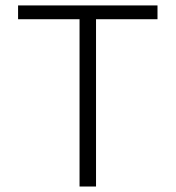

<svg xmlns="http://www.w3.org/2000/svg" viewBox="-20 -680 640 700"><path d="M270 0V-609.9H45.9V-660.2H554.2V-609.9H330.1V0Z"/></svg>

Font: Office Code Pro D Light
Style: Regular
Weight: 300
Designer: Nathan Rutzky & Paul D. Hunt
Foundry: Adobe Systems Incorporated
Version: Version 1.004;PS 001.004;hotconv 1.0.70;makeotf.lib2.5.58329